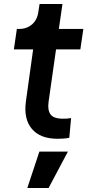

<svg xmlns="http://www.w3.org/2000/svg" viewBox="-20 -685 448 956"><path d="M267 6Q180 6 138.5 -43.5Q97 -93 109 -180L145 -439H49L64 -541H76Q114 -541 140 -564Q166 -587 171 -626L177 -665H291L273 -541H395L380 -439H259L222 -179Q216 -137 231.5 -115.5Q247 -94 294 -94Q303 -94 313 -94.5Q323 -95 334 -97L325 1Q312 4 295 5Q278 6 267 6ZM116 251 176 70H318L222 251Z"/></svg>

Font: Plus Jakarta Sans SemiBold
Style: Italic
Weight: 600
Italic angle: -8°
Designer: Gumpita Rahayu
Foundry: Tokotype
Version: Version 2.071; ttfautohint (v1.8.4.7-5d5b);gftools[0.9.29]